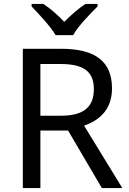

<svg xmlns="http://www.w3.org/2000/svg" viewBox="-20 -964 662 984"><path d="M265 -784H355C379 -829 442 -893 480 -931V-944H418C383 -921 345 -888 309 -852C276 -888 237 -921 202 -944H142V-931C178 -893 239 -829 265 -784ZM294 -714H97V0H187V-295H329L502 0H607L411 -320C483 -345 554 -397 554 -511C554 -647 471 -714 294 -714ZM289 -636C406 -636 461 -600 461 -507C461 -417 410 -371 294 -371H187V-636Z"/></svg>

Font: Noto Sans Nandinagari
Style: Regular
Weight: 400
Designer: Ek Type
Foundry: Ek Type
Version: Version 1.002